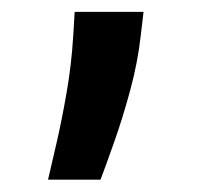

<svg xmlns="http://www.w3.org/2000/svg" viewBox="-20 -119 335 317"><path d="M217 -99.4 212.4 -60.4Q207.4 -15.6 194.8 30.7Q182.2 77.1 168.3 116.1Q154.5 155.2 146 177.6H59.3Q64.3 155.9 73 118.6Q81.7 81.3 89.8 34.8Q98 -11.7 100.9 -59.7L103.3 -99.4Z"/></svg>

Font: InterMG SemiBold
Style: Regular
Weight: 600
Designer: Rasmus Andersson
Foundry: rsms
Version: Version 3.019;December 26, 2023;FontCreator 15.0.0.2955 64-b